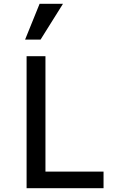

<svg xmlns="http://www.w3.org/2000/svg" viewBox="-20 -998 640 1018"><path d="M121 0H529V-88H221V-700H121ZM314 -978H190L113 -788H195Z"/></svg>

Font: CommitMono
Style: 500Regular
Weight: 500
Monospace: yes
Designer: Eigil Nikolajsen
Foundry: Eigil Nikolajsen
Version: Version 1.143